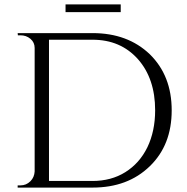

<svg xmlns="http://www.w3.org/2000/svg" viewBox="-20 -850 847 870"><path d="M527 -795C527 -795 527 -830 527 -830C527 -830 277 -830 277 -830C277 -830 277 -795 277 -795C277 -795 527 -795 527 -795ZM399 -700C399 -700 60 -700 60 -700C60 -700 61 -690 61 -690C61 -690 73 -690 73 -690C73 -690 73 -690 73 -690C90 -690 105 -685 118 -674C131 -663 137 -649 137 -633C137 -633 137 -73 137 -73C137 -73 137 -73 137 -73C136 -56 130 -41 118 -29C105 -16 90 -10 73 -10C73 -10 60 -10 60 -10C60 -10 60 0 60 0C60 0 399 0 399 0C399 0 399 0 399 0C506 0 592 -32 659 -97C725 -161 758 -245 758 -350C758 -455 725 -539 659 -604C592 -668 506 -700 399 -700ZM399 -670C399 -670 399 -670 399 -670C484 -670 552 -641 605 -582C657 -523 683 -446 683 -350C683 -350 683 -350 683 -350C683 -287 671 -231 648 -183C624 -134 591 -97 548 -70C505 -43 455 -30 399 -30C399 -30 202 -30 202 -30C202 -30 202 -670 202 -670C202 -670 399 -670 399 -670Z"/></svg>

Font: Cinzel Utterance
Style: Regular
Weight: 500
Designer: Natanael Gama
Foundry: ""
Version: ""